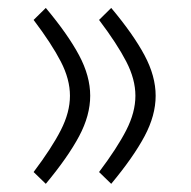

<svg xmlns="http://www.w3.org/2000/svg" viewBox="-20 -444 474 477"><path d="M226.1 -16.6Q271 -76.2 293.7 -120.6Q316.4 -165 316.4 -206.1Q316.4 -247.1 293.7 -291Q271 -335 226.1 -394.5L256.3 -424.3Q311.5 -358.4 339.1 -306.6Q366.7 -254.9 366.7 -206.1Q366.7 -157.2 339.1 -105.5Q311.5 -53.7 256.3 12.7ZM63.5 -16.6Q108.4 -76.2 131.1 -120.6Q153.8 -165 153.8 -206.1Q153.8 -247.1 131.1 -291Q108.4 -335 63.5 -394.5L93.8 -424.3Q148.9 -358.4 176.5 -306.6Q204.1 -254.9 204.1 -206.1Q204.1 -157.2 176.5 -105.5Q148.9 -53.7 93.8 12.7Z"/></svg>

Font: Vazirmatn RD UI FD ExtraLight
Style: Regular
Weight: 200
Designer: Saber Rastikerdar
Foundry: Saber Rastikerdar
Version: Version 33.003